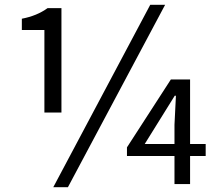

<svg xmlns="http://www.w3.org/2000/svg" viewBox="-20 -767 912 800"><path d="M165 -298V-642H71V-689Q134 -701 178 -733H236V-298ZM668 -747 263 13H202L606 -747ZM707 -167V-247L713 -368H708L583 -167ZM837 -117H772V0H707V-117H509V-153L692 -436H772V-167H837Z"/></svg>

Font: 思源黑体R
Style: Regular
Weight: 400
Designer: Ryoko NISHIZUKA  (kana & ideographs); Paul D. Hunt (Latin, Greek & Cyrillic); Wenlong ZHANG  (bopomofo); Sandoll Communi
Foundry: Adobe Systems Incorporated
Version: Version 1.00 June 24, 2014, initial release